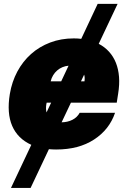

<svg xmlns="http://www.w3.org/2000/svg" viewBox="-20 -747 654 972"><path d="M29.8 -271.3Q40.1 -333.1 67.8 -384.8Q95.5 -436.4 137.4 -473.7Q179.3 -511 234.2 -531.8Q289.1 -552.6 353.7 -552.6Q373.2 -552.6 391.3 -550.4L474.4 -727.3H575.3L479.8 -525.2Q510.3 -509.2 532.1 -485.1Q554 -460.9 566.8 -429Q579.5 -397 582.6 -357.8Q585.6 -318.5 578.1 -272.7L571 -227.3H339.1L291.9 -127.8Q322.1 -128.2 346.4 -140.4Q370.7 -152.7 383.5 -176.1H562.5Q533.7 -90.9 456 -40.5Q378.9 9.9 264.2 9.9Q255 9.9 245.7 9.4Q236.5 8.9 227.6 8.2L134.9 204.5H35.5L138.5 -13.8Q69.6 -45.1 41.7 -109.6Q13.8 -174 29.8 -271.3ZM289.8 -335.2 327.1 -414.4Q310.7 -413 296 -406.8Q281.2 -400.6 269.4 -390.3Q257.5 -380 248.9 -365.9Q240.4 -351.9 236.5 -335.2ZM215.6 -177.9 239 -227.3H216.3L214.5 -218.8Q210.9 -196.4 215.6 -177.9ZM407.7 -335.2Q410.5 -355.8 405.9 -369L389.9 -335.2Z"/></svg>

Font: Inter P Black
Style: Italic
Weight: 900
Italic angle: -9.40001°
Designer: Rasmus Andersson
Foundry: rsms
Version: Version 3.018;git-588b23468